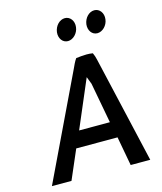

<svg xmlns="http://www.w3.org/2000/svg" viewBox="-132 -1024 935 1109"><g transform="rotate(-15 335.5 -469.0)"><path d="M297 -861C293 -825 314 -795 346 -795C377 -795 407 -825 411 -861C416 -898 393 -928 362 -928C330 -928 302 -899 297 -861ZM473 -861C469 -825 490 -795 522 -795C553 -795 583 -825 587 -861C592 -898 569 -928 538 -928C506 -928 478 -899 473 -861ZM627 -10 480 -648C477 -663 472 -677 466 -690C456 -692 441 -693 429 -693C406 -692 386 -691 366 -688C355 -673 345 -651 336 -631L39 -10H156L231 -184H478L510 -10ZM274 -280 396 -566 413 -522 458 -280Z"/></g></svg>

Font: Bluebird
Style: LiNrwObl
Weight: 300
Designer: Jasper
Foundry: Cannot Into Space Fonts
Version: Version 0.98